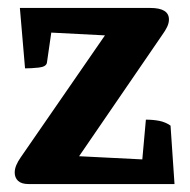

<svg xmlns="http://www.w3.org/2000/svg" viewBox="-20 -463 478 483"><path d="M52 0Q34 0 25.5 -8Q17 -16 17 -29Q17 -38 21 -47.5Q25 -57 32 -67L244 -374L109 -381L98 -305Q96 -295 77.5 -293Q59 -291 43 -291L30 -443H358Q405 -443 405 -414Q405 -405 400.5 -395.5Q396 -386 388 -375L179 -70L338 -62L347 -162Q365 -162 380.5 -159Q396 -156 409 -147L419 0Z"/></svg>

Font: Petrona
Style: Bold
Weight: 700
Designer: Ringo R. Seeber
Foundry: Ringo R. Seeber
Version: Version 2.001; ttfautohint (v1.8.3)